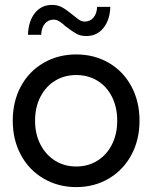

<svg xmlns="http://www.w3.org/2000/svg" viewBox="-20 -757 621 783"><path d="M157.5 -29C197.2 -5.7 241.7 6 291 6C340.3 6 384.7 -5.7 424 -29C463.3 -52.3 494 -84.5 516 -125.5C538 -166.5 549 -213 549 -265C549 -317 538 -363.5 516 -404.5C494 -445.5 463.3 -477.5 424 -500.5C384.7 -523.5 340.3 -535 291 -535C241.7 -535 197.2 -523.5 157.5 -500.5C117.8 -477.5 87 -445.5 65 -404.5C43 -363.5 32 -317 32 -265C32 -213 43 -166.5 65 -125.5C87 -84.5 117.8 -52.3 157.5 -29ZM377 -101.5C351.7 -85.8 323 -78 291 -78C259 -78 230.3 -85.8 205 -101.5C179.7 -117.2 159.7 -139.2 145 -167.5C130.3 -195.8 123 -228.3 123 -265C123 -301.7 130.3 -334.2 145 -362.5C159.7 -390.8 179.7 -412.7 205 -428C230.3 -443.3 259 -451 291 -451C323 -451 351.7 -443.3 377 -428C402.3 -412.7 422.2 -390.8 436.5 -362.5C450.8 -334.2 458 -301.7 458 -265C458 -228.3 450.8 -195.8 436.5 -167.5C422.2 -139.2 402.3 -117.2 377 -101.5ZM290.5 -620C302.2 -613.3 316 -610 332 -610C360.7 -610 383.8 -620.8 401.5 -642.5C419.2 -664.2 428.7 -693 430 -729H376C375.3 -710.3 370.3 -695.7 361 -685C351.7 -674.3 339.7 -669 325 -669C317.7 -669 310.7 -671.2 304 -675.5C297.3 -679.8 288.3 -686.7 277 -696C261 -709.3 246.8 -719.5 234.5 -726.5C222.2 -733.5 208 -737 192 -737C163.3 -737 140.2 -726 122.5 -704C104.8 -682 95.3 -652.3 94 -615H148C148.7 -634.3 153.7 -649.5 163 -660.5C172.3 -671.5 184.3 -677 199 -677C206.3 -677 213.7 -674.8 221 -670.5C228.3 -666.2 237 -659.3 247 -650C264.3 -636.7 278.8 -626.7 290.5 -620Z"/></svg>

Font: Rookery
Style: Regular
Weight: 400
Designer: Ryan Kimball / Julieta Ulanovsky
Foundry: Motorola Mobility LLC.
Version: Version 1.0